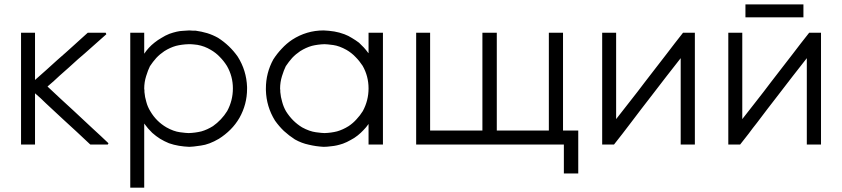

<svg xmlns="http://www.w3.org/2000/svg" viewBox="-20 -659 3886 886"><path d="M199.2 -259.8Q229.5 -231.4 259.8 -203.1Q290 -175.8 320.3 -147.5Q341.8 -127 364.3 -106.4Q385.7 -86.9 407.2 -66.4Q425.8 -48.8 444.3 -32.2Q461.9 -15.6 480.5 2Q479.5 3.9 477.5 7.8Q474.6 7.8 467.8 7.8Q464.8 7.8 462.9 7.8Q460 7.8 458 7.8Q452.1 7.8 447.3 7.8Q441.4 7.8 436.5 7.8Q431.6 7.8 425.8 7.8Q420.9 7.8 415 7.8Q411.1 7.8 406.2 7.8Q401.4 7.8 396.5 7.8Q396.5 6.8 395.5 6.8Q394.5 5.9 394.5 5.9Q364.3 -22.5 334 -50.8Q303.7 -78.1 273.4 -106.4Q252.9 -126 232.4 -144.5Q211.9 -164.1 191.4 -182.6Q178.7 -194.3 167 -206.1Q154.3 -217.8 141.6 -228.5Q141.6 -205.1 141.6 -181.6Q141.6 -158.2 141.6 -133.8Q141.6 -115.2 141.6 -95.7Q141.6 -76.2 141.6 -57.6Q141.6 -41 141.6 -25.4Q141.6 -8.8 141.6 7.8Q139.6 7.8 138.7 7.8Q136.7 7.8 134.8 7.8Q128.9 7.8 123 7.8Q117.2 7.8 111.3 7.8Q107.4 7.8 103.5 7.8Q99.6 7.8 95.7 7.8Q91.8 7.8 86.9 7.8Q82 7.8 77.1 7.8Q77.1 5.9 77.1 3.9Q77.1 2 77.1 0Q77.1 -56.6 77.1 -113.3Q77.1 -170.9 77.1 -227.5Q77.1 -266.6 77.1 -305.7Q77.1 -344.7 77.1 -383.8Q77.1 -414.1 77.1 -445.3Q77.1 -476.6 77.1 -507.8Q79.1 -507.8 81.1 -507.8Q83 -507.8 85 -507.8Q89.8 -507.8 95.7 -507.8Q101.6 -507.8 107.4 -507.8Q111.3 -507.8 115.2 -507.8Q119.1 -507.8 123 -507.8Q127.9 -507.8 132.8 -507.8Q137.7 -507.8 141.6 -507.8Q141.6 -505.9 141.6 -503.9Q141.6 -502 141.6 -500Q141.6 -474.6 141.6 -448.2Q141.6 -422.9 141.6 -396.5Q141.6 -378.9 141.6 -361.3Q141.6 -343.8 141.6 -326.2Q141.6 -317.4 141.6 -307.6Q141.6 -298.8 141.6 -290Q168 -312.5 193.4 -335.9Q218.8 -358.4 244.1 -381.8Q264.6 -399.4 284.2 -417Q303.7 -434.6 323.2 -452.1Q338.9 -466.8 354.5 -480.5Q369.1 -494.1 384.8 -507.8Q385.7 -507.8 385.7 -507.8Q386.7 -507.8 387.7 -507.8Q395.5 -507.8 403.3 -507.8Q411.1 -507.8 418.9 -507.8Q424.8 -507.8 430.7 -507.8Q435.5 -507.8 441.4 -507.8Q448.2 -507.8 454.1 -507.8Q460.9 -507.8 467.8 -507.8Q468.8 -505.9 470.7 -501Q467.8 -499 462.9 -494.1Q431.6 -466.8 401.4 -439.5Q371.1 -412.1 339.8 -385.7Q319.3 -366.2 297.9 -347.7Q277.3 -329.1 255.9 -310.5Q249 -303.7 242.2 -297.9Q235.4 -292 228.5 -285.2Q220.7 -279.3 213.9 -272.5Q207 -266.6 199.2 -259.8Z M645.5 -411.1Q655.3 -425.8 667 -438.5Q678.7 -451.2 692.4 -461.9Q708 -474.6 725.6 -484.4Q742.2 -495.1 761.7 -502.9Q797.9 -515.6 822.3 -516.6Q845.7 -518.6 853.5 -518.6Q860.4 -518.6 868.2 -517.6Q875 -517.6 881.8 -517.6Q910.2 -513.7 936.5 -505.9Q961.9 -498 986.3 -484.4Q1013.7 -466.8 1036.1 -445.3Q1058.6 -423.8 1077.1 -397.5Q1117.2 -334 1120.1 -257.8Q1120.1 -253.9 1120.1 -249Q1120.1 -177.7 1085 -115.2Q1067.4 -85 1043.9 -61.5Q1019.5 -37.1 990.2 -18.6Q945.3 7.8 907.2 12.7Q868.2 18.6 853.5 18.6Q829.1 17.6 805.7 13.7Q782.2 9.8 759.8 2Q738.3 -6.8 718.8 -18.6Q700.2 -30.3 682.6 -45.9Q672.9 -55.7 663.1 -66.4Q654.3 -77.1 645.5 -88.9Q645.5 -57.6 645.5 -26.4Q645.5 4.9 645.5 36.1Q645.5 61.5 645.5 86.9Q645.5 112.3 645.5 136.7Q645.5 154.3 645.5 171.9Q645.5 189.5 645.5 207Q643.6 207 642.6 207Q640.6 207 638.7 207Q632.8 207 627 207Q621.1 207 615.2 207Q611.3 207 607.4 207Q603.5 207 599.6 207Q595.7 207 590.8 207Q585.9 207 581.1 207Q581.1 206.1 581.1 204.1Q581.1 202.1 581.1 200.2Q581.1 120.1 581.1 41Q581.1 -39.1 581.1 -118.2Q581.1 -172.9 581.1 -227.5Q581.1 -282.2 581.1 -336.9Q581.1 -378.9 581.1 -421.9Q581.1 -464.8 581.1 -507.8Q583 -507.8 585 -507.8Q586.9 -507.8 588.9 -507.8Q593.8 -507.8 599.6 -507.8Q605.5 -507.8 611.3 -507.8Q615.2 -507.8 619.1 -507.8Q623 -507.8 627 -507.8Q631.8 -507.8 636.7 -507.8Q641.6 -507.8 645.5 -507.8Q645.5 -505.9 645.5 -503.9Q645.5 -502 645.5 -500Q645.5 -486.3 645.5 -473.6Q645.5 -460 645.5 -447.3Q645.5 -441.4 645.5 -435.5Q645.5 -428.7 645.5 -422.9Q645.5 -419.9 645.5 -417Q645.5 -414.1 645.5 -411.1ZM645.5 -250Q646.5 -246.1 646.5 -242.2Q646.5 -238.3 646.5 -234.4Q648.4 -210.9 655.3 -188.5Q661.1 -166 673.8 -145.5Q687.5 -122.1 706.1 -103.5Q724.6 -85 748 -71.3Q781.2 -52.7 810.5 -48.8Q839.8 -44.9 850.6 -44.9Q880.9 -45.9 909.2 -52.7Q936.5 -60.5 962.9 -77.1Q982.4 -90.8 999 -108.4Q1015.6 -126 1028.3 -146.5Q1054.7 -195.3 1054.7 -251Q1054.7 -306.6 1027.3 -354.5Q1012.7 -377.9 994.1 -396.5Q976.6 -415 953.1 -428.7Q938.5 -437.5 922.9 -443.4Q907.2 -449.2 890.6 -452.1Q886.7 -452.1 881.8 -453.1Q876 -454.1 873 -454.1Q867.2 -455.1 859.4 -455.1Q851.6 -455.1 850.6 -455.1Q819.3 -454.1 792 -447.3Q764.6 -439.5 738.3 -422.9Q717.8 -409.2 701.2 -391.6Q685.5 -374 671.9 -353.5Q663.1 -335.9 654.3 -307.6Q645.5 -279.3 645.5 -250Z M1680.7 -413.1Q1680.7 -419.9 1680.7 -427.7Q1680.7 -434.6 1680.7 -441.4Q1680.7 -450.2 1680.7 -460Q1680.7 -468.8 1680.7 -477.5Q1680.7 -485.4 1680.7 -492.2Q1680.7 -500 1680.7 -507.8Q1682.6 -507.8 1684.6 -507.8Q1686.5 -507.8 1688.5 -507.8Q1690.4 -507.8 1692.4 -507.8Q1693.4 -507.8 1695.3 -507.8Q1699.2 -507.8 1703.1 -507.8Q1707 -507.8 1711.9 -507.8Q1715.8 -507.8 1719.7 -507.8Q1723.6 -507.8 1727.5 -507.8Q1732.4 -507.8 1737.3 -507.8Q1742.2 -507.8 1747.1 -507.8Q1747.1 -505.9 1747.1 -503.9Q1747.1 -502 1747.1 -500Q1747.1 -443.4 1747.1 -386.7Q1747.1 -329.1 1747.1 -272.5Q1747.1 -233.4 1747.1 -194.3Q1747.1 -155.3 1747.1 -116.2Q1747.1 -85.9 1747.1 -54.7Q1747.1 -23.4 1747.1 7.8Q1745.1 7.8 1743.2 7.8Q1741.2 7.8 1739.3 7.8Q1733.4 7.8 1727.5 7.8Q1721.7 7.8 1715.8 7.8Q1711.9 7.8 1708 7.8Q1704.1 7.8 1700.2 7.8Q1695.3 7.8 1690.4 7.8Q1685.5 7.8 1680.7 7.8Q1680.7 5.9 1680.7 3.9Q1680.7 2 1680.7 0Q1680.7 -12.7 1680.7 -25.4Q1680.7 -38.1 1680.7 -51.8Q1680.7 -60.5 1680.7 -69.3Q1680.7 -78.1 1680.7 -86.9Q1669.9 -71.3 1657.2 -58.6Q1645.5 -45.9 1630.9 -34.2Q1615.2 -21.5 1597.7 -12.7Q1581.1 -2.9 1562.5 3.9Q1533.2 13.7 1510.7 15.6Q1488.3 18.6 1473.6 18.6Q1437.5 16.6 1405.3 8.8Q1372.1 2 1340.8 -15.6Q1313.5 -33.2 1290 -54.7Q1267.6 -76.2 1249 -102.5Q1209 -167 1207 -243.2Q1207 -247.1 1207 -251Q1207 -322.3 1241.2 -384.8Q1258.8 -412.1 1280.3 -434.6Q1301.8 -458 1328.1 -475.6Q1361.3 -497.1 1397.5 -507.8Q1433.6 -518.6 1473.6 -518.6Q1498 -517.6 1522.5 -513.7Q1545.9 -509.8 1569.3 -501Q1587.9 -494.1 1604.5 -483.4Q1621.1 -473.6 1636.7 -461.9Q1648.4 -451.2 1659.2 -439.5Q1669.9 -427.7 1679.7 -414.1Q1680.7 -414.1 1680.7 -414.1Q1680.7 -413.1 1680.7 -413.1ZM1272.5 -250Q1272.5 -246.1 1273.4 -242.2Q1273.4 -238.3 1273.4 -234.4Q1275.4 -210.9 1282.2 -188.5Q1288.1 -166 1299.8 -145.5Q1314.5 -122.1 1333 -103.5Q1351.6 -85 1374 -71.3Q1408.2 -52.7 1437.5 -48.8Q1466.8 -44.9 1477.5 -44.9Q1507.8 -45.9 1535.2 -52.7Q1562.5 -60.5 1588.9 -77.1Q1609.4 -90.8 1625 -108.4Q1641.6 -126 1654.3 -146.5Q1680.7 -195.3 1680.7 -251Q1680.7 -307.6 1653.3 -355.5Q1638.7 -377.9 1620.1 -396.5Q1602.5 -415 1579.1 -428.7Q1545.9 -447.3 1517.6 -451.2Q1488.3 -455.1 1477.5 -455.1Q1446.3 -454.1 1418.9 -447.3Q1391.6 -439.5 1365.2 -422.9Q1344.7 -409.2 1328.1 -391.6Q1312.5 -374 1298.8 -353.5Q1290 -335.9 1281.2 -307.6Q1272.5 -279.3 1272.5 -250Z M2512.7 -56.6Q2512.7 -105.5 2512.7 -155.3Q2512.7 -205.1 2512.7 -253.9Q2512.7 -289.1 2512.7 -324.2Q2512.7 -359.4 2512.7 -394.5Q2512.7 -422.9 2512.7 -451.2Q2512.7 -479.5 2512.7 -507.8Q2513.7 -507.8 2515.6 -507.8Q2517.6 -507.8 2519.5 -507.8Q2525.4 -507.8 2531.2 -507.8Q2537.1 -507.8 2543 -507.8Q2546.9 -507.8 2550.8 -507.8Q2554.7 -507.8 2558.6 -507.8Q2563.5 -507.8 2568.4 -507.8Q2573.2 -507.8 2578.1 -507.8Q2578.1 -505.9 2578.1 -503.9Q2578.1 -502 2578.1 -500Q2578.1 -448.2 2578.1 -397.5Q2578.1 -345.7 2578.1 -294.9Q2578.1 -259.8 2578.1 -224.6Q2578.1 -189.5 2578.1 -154.3Q2578.1 -129.9 2578.1 -105.5Q2578.1 -81.1 2578.1 -56.6Q2584 -56.6 2590.8 -56.6Q2596.7 -56.6 2602.5 -56.6Q2608.4 -56.6 2613.3 -56.6Q2619.1 -56.6 2624 -56.6Q2629.9 -56.6 2636.7 -56.6Q2642.6 -56.6 2648.4 -56.6Q2648.4 -54.7 2648.4 -52.7Q2648.4 -50.8 2648.4 -48.8Q2648.4 -28.3 2648.4 -7.8Q2648.4 13.7 2648.4 34.2Q2648.4 48.8 2648.4 62.5Q2648.4 77.1 2648.4 90.8Q2648.4 103.5 2648.4 116.2Q2648.4 128.9 2648.4 141.6Q2646.5 141.6 2644.5 141.6Q2642.6 141.6 2640.6 141.6Q2634.8 141.6 2628.9 141.6Q2623 141.6 2617.2 141.6Q2613.3 141.6 2609.4 141.6Q2605.5 141.6 2601.6 141.6Q2596.7 141.6 2591.8 141.6Q2586.9 141.6 2582 141.6Q2582 139.6 2582 137.7Q2582 135.7 2582 133.8Q2582 119.1 2582 103.5Q2582 87.9 2582 73.2Q2582 62.5 2582 51.8Q2582 42 2582 31.2Q2582 25.4 2582 19.5Q2582 13.7 2582 7.8Q2506.8 7.8 2430.7 7.8Q2355.5 7.8 2279.3 7.8Q2226.6 7.8 2172.9 7.8Q2120.1 7.8 2067.4 7.8Q2025.4 7.8 1983.4 7.8Q1942.4 7.8 1900.4 7.8Q1900.4 5.9 1900.4 3.9Q1900.4 2 1900.4 0Q1900.4 -56.6 1900.4 -113.3Q1900.4 -170.9 1900.4 -227.5Q1900.4 -266.6 1900.4 -305.7Q1900.4 -344.7 1900.4 -383.8Q1900.4 -414.1 1900.4 -445.3Q1900.4 -476.6 1900.4 -507.8Q1902.3 -507.8 1904.3 -507.8Q1906.2 -507.8 1908.2 -507.8Q1913.1 -507.8 1918.9 -507.8Q1924.8 -507.8 1930.7 -507.8Q1934.6 -507.8 1938.5 -507.8Q1942.4 -507.8 1946.3 -507.8Q1951.2 -507.8 1956.1 -507.8Q1960.9 -507.8 1964.8 -507.8Q1964.8 -505.9 1964.8 -503.9Q1964.8 -502 1964.8 -500Q1964.8 -448.2 1964.8 -397.5Q1964.8 -345.7 1964.8 -294.9Q1964.8 -259.8 1964.8 -224.6Q1964.8 -189.5 1964.8 -154.3Q1964.8 -129.9 1964.8 -105.5Q1964.8 -81.1 1964.8 -56.6Q1992.2 -56.6 2019.5 -56.6Q2046.9 -56.6 2074.2 -56.6Q2093.8 -56.6 2114.3 -56.6Q2133.8 -56.6 2154.3 -56.6Q2167 -56.6 2179.7 -56.6Q2193.4 -56.6 2206.1 -56.6Q2206.1 -105.5 2206.1 -155.3Q2206.1 -205.1 2206.1 -253.9Q2206.1 -289.1 2206.1 -324.2Q2206.1 -359.4 2206.1 -394.5Q2206.1 -422.9 2206.1 -451.2Q2206.1 -479.5 2206.1 -507.8Q2208 -507.8 2210 -507.8Q2211.9 -507.8 2213.9 -507.8Q2219.7 -507.8 2225.6 -507.8Q2231.4 -507.8 2237.3 -507.8Q2241.2 -507.8 2245.1 -507.8Q2249 -507.8 2252.9 -507.8Q2257.8 -507.8 2262.7 -507.8Q2267.6 -507.8 2272.5 -507.8Q2272.5 -505.9 2272.5 -503.9Q2272.5 -502 2272.5 -500Q2272.5 -448.2 2272.5 -397.5Q2272.5 -345.7 2272.5 -294.9Q2272.5 -259.8 2272.5 -224.6Q2272.5 -189.5 2272.5 -154.3Q2272.5 -129.9 2272.5 -105.5Q2272.5 -81.1 2272.5 -56.6Q2299.8 -56.6 2326.2 -56.6Q2353.5 -56.6 2380.9 -56.6Q2400.4 -56.6 2420.9 -56.6Q2440.4 -56.6 2460 -56.6Q2466.8 -56.6 2473.6 -56.6Q2480.5 -56.6 2486.3 -56.6Q2493.2 -56.6 2499 -56.6Q2505.9 -56.6 2512.7 -56.6Z M2823.2 -109.4Q2856.4 -151.4 2889.6 -194.3Q2922.9 -236.3 2955.1 -279.3Q2980.5 -311.5 3004.9 -343.8Q3030.3 -376 3054.7 -408.2Q3074.2 -432.6 3092.8 -458Q3112.3 -482.4 3131.8 -507.8Q3132.8 -507.8 3132.8 -507.8Q3133.8 -507.8 3134.8 -507.8Q3136.7 -507.8 3138.7 -507.8Q3139.6 -507.8 3141.6 -507.8Q3144.5 -507.8 3148.4 -507.8Q3151.4 -507.8 3155.3 -507.8Q3158.2 -507.8 3162.1 -507.8Q3165 -507.8 3168.9 -507.8Q3172.9 -507.8 3177.7 -507.8Q3182.6 -507.8 3186.5 -507.8Q3186.5 -505.9 3186.5 -503.9Q3186.5 -502 3186.5 -500Q3186.5 -443.4 3186.5 -386.7Q3186.5 -329.1 3186.5 -272.5Q3186.5 -233.4 3186.5 -194.3Q3186.5 -155.3 3186.5 -116.2Q3186.5 -85.9 3186.5 -54.7Q3186.5 -23.4 3186.5 7.8Q3184.6 7.8 3182.6 7.8Q3180.7 7.8 3178.7 7.8Q3173.8 7.8 3168 7.8Q3162.1 7.8 3156.2 7.8Q3152.3 7.8 3148.4 7.8Q3143.6 7.8 3139.6 7.8Q3134.8 7.8 3129.9 7.8Q3126 7.8 3121.1 7.8Q3121.1 5.9 3121.1 3.9Q3121.1 2 3121.1 0Q3121.1 -46.9 3121.1 -93.8Q3121.1 -140.6 3121.1 -187.5Q3121.1 -219.7 3121.1 -252Q3121.1 -284.2 3121.1 -316.4Q3121.1 -335 3121.1 -353.5Q3121.1 -372.1 3121.1 -390.6Q3087.9 -348.6 3054.7 -305.7Q3022.5 -263.7 2989.3 -220.7Q2964.8 -188.5 2939.5 -156.2Q2915 -124 2890.6 -91.8Q2871.1 -67.4 2852.5 -42Q2833 -17.6 2813.5 7.8Q2812.5 7.8 2811.5 7.8Q2811.5 7.8 2810.5 7.8Q2804.7 7.8 2799.8 7.8Q2794.9 7.8 2790 7.8Q2787.1 7.8 2783.2 7.8Q2780.3 7.8 2776.4 7.8Q2771.5 7.8 2767.6 7.8Q2762.7 7.8 2758.8 7.8Q2758.8 5.9 2758.8 3.9Q2758.8 2 2758.8 0Q2758.8 -56.6 2758.8 -113.3Q2758.8 -170.9 2758.8 -227.5Q2758.8 -266.6 2758.8 -305.7Q2758.8 -344.7 2758.8 -383.8Q2758.8 -414.1 2758.8 -445.3Q2758.8 -476.6 2758.8 -507.8Q2760.7 -507.8 2762.7 -507.8Q2764.6 -507.8 2766.6 -507.8Q2771.5 -507.8 2777.3 -507.8Q2783.2 -507.8 2789.1 -507.8Q2793 -507.8 2796.9 -507.8Q2800.8 -507.8 2804.7 -507.8Q2809.6 -507.8 2814.5 -507.8Q2819.3 -507.8 2823.2 -507.8Q2823.2 -505.9 2823.2 -503.9Q2823.2 -502 2823.2 -500Q2823.2 -453.1 2823.2 -406.2Q2823.2 -359.4 2823.2 -312.5Q2823.2 -280.3 2823.2 -248Q2823.2 -215.8 2823.2 -183.6Q2823.2 -172.9 2823.2 -162.1Q2823.2 -151.4 2823.2 -140.6Q2823.2 -132.8 2823.2 -125Q2823.2 -117.2 2823.2 -109.4Z M3419.9 -586.9Q3419.9 -588.9 3419.9 -589.8Q3419.9 -591.8 3419.9 -593.8Q3419.9 -596.7 3419.9 -600.6Q3419.9 -603.5 3419.9 -607.4Q3419.9 -610.4 3419.9 -614.3Q3419.9 -617.2 3419.9 -621.1Q3419.9 -625 3419.9 -629.9Q3419.9 -633.8 3419.9 -638.7Q3421.9 -638.7 3423.8 -638.7Q3425.8 -638.7 3426.8 -638.7Q3456.1 -638.7 3484.4 -638.7Q3513.7 -638.7 3542 -638.7Q3561.5 -638.7 3582 -638.7Q3601.6 -638.7 3621.1 -638.7Q3637.7 -638.7 3654.3 -638.7Q3670.9 -638.7 3687.5 -638.7Q3687.5 -636.7 3687.5 -634.8Q3687.5 -632.8 3687.5 -630.9Q3687.5 -626 3687.5 -621.1Q3687.5 -616.2 3687.5 -611.3Q3687.5 -607.4 3687.5 -604.5Q3687.5 -600.6 3687.5 -597.7Q3687.5 -592.8 3687.5 -588.9Q3687.5 -584 3687.5 -579.1Q3685.5 -579.1 3683.6 -579.1Q3681.6 -579.1 3679.7 -579.1Q3651.4 -579.1 3623 -579.1Q3593.8 -579.1 3565.4 -579.1Q3544.9 -579.1 3525.4 -579.1Q3505.9 -579.1 3486.3 -579.1Q3469.7 -579.1 3453.1 -579.1Q3436.5 -579.1 3419.9 -579.1Q3419.9 -581.1 3419.9 -583Q3419.9 -585 3419.9 -586.9ZM3405.3 -109.4Q3438.5 -151.4 3471.7 -194.3Q3504.9 -236.3 3537.1 -279.3Q3562.5 -311.5 3586.9 -343.8Q3612.3 -376 3636.7 -408.2Q3656.2 -432.6 3674.8 -458Q3694.3 -482.4 3713.9 -507.8Q3714.8 -507.8 3714.8 -507.8Q3715.8 -507.8 3716.8 -507.8Q3718.8 -507.8 3720.7 -507.8Q3721.7 -507.8 3723.6 -507.8Q3726.6 -507.8 3730.5 -507.8Q3733.4 -507.8 3737.3 -507.8Q3740.2 -507.8 3744.1 -507.8Q3747.1 -507.8 3751 -507.8Q3754.9 -507.8 3759.8 -507.8Q3764.6 -507.8 3768.6 -507.8Q3768.6 -505.9 3768.6 -503.9Q3768.6 -502 3768.6 -500Q3768.6 -443.4 3768.6 -386.7Q3768.6 -329.1 3768.6 -272.5Q3768.6 -233.4 3768.6 -194.3Q3768.6 -155.3 3768.6 -116.2Q3768.6 -85.9 3768.6 -54.7Q3768.6 -23.4 3768.6 7.8Q3766.6 7.8 3764.6 7.8Q3762.7 7.8 3760.7 7.8Q3755.9 7.8 3750 7.8Q3744.1 7.8 3738.3 7.8Q3734.4 7.8 3730.5 7.8Q3725.6 7.8 3721.7 7.8Q3716.8 7.8 3711.9 7.8Q3708 7.8 3703.1 7.8Q3703.1 5.9 3703.1 3.9Q3703.1 2 3703.1 0Q3703.1 -46.9 3703.1 -93.8Q3703.1 -140.6 3703.1 -187.5Q3703.1 -219.7 3703.1 -252Q3703.1 -284.2 3703.1 -316.4Q3703.1 -335 3703.1 -353.5Q3703.1 -372.1 3703.1 -390.6Q3669.9 -348.6 3636.7 -305.7Q3604.5 -263.7 3571.3 -220.7Q3546.9 -188.5 3521.5 -156.2Q3497.1 -124 3472.7 -91.8Q3453.1 -67.4 3434.6 -42Q3415 -17.6 3395.5 7.8Q3394.5 7.8 3393.6 7.8Q3393.6 7.8 3392.6 7.8Q3386.7 7.8 3381.8 7.8Q3377 7.8 3372.1 7.8Q3369.1 7.8 3365.2 7.8Q3362.3 7.8 3358.4 7.8Q3353.5 7.8 3349.6 7.8Q3344.7 7.8 3340.8 7.8Q3340.8 5.9 3340.8 3.9Q3340.8 2 3340.8 0Q3340.8 -56.6 3340.8 -113.3Q3340.8 -170.9 3340.8 -227.5Q3340.8 -266.6 3340.8 -305.7Q3340.8 -344.7 3340.8 -383.8Q3340.8 -414.1 3340.8 -445.3Q3340.8 -476.6 3340.8 -507.8Q3342.8 -507.8 3344.7 -507.8Q3346.7 -507.8 3348.6 -507.8Q3353.5 -507.8 3359.4 -507.8Q3365.2 -507.8 3371.1 -507.8Q3375 -507.8 3378.9 -507.8Q3382.8 -507.8 3386.7 -507.8Q3391.6 -507.8 3396.5 -507.8Q3401.4 -507.8 3405.3 -507.8Q3405.3 -505.9 3405.3 -503.9Q3405.3 -502 3405.3 -500Q3405.3 -453.1 3405.3 -406.2Q3405.3 -359.4 3405.3 -312.5Q3405.3 -280.3 3405.3 -248Q3405.3 -215.8 3405.3 -183.6Q3405.3 -172.9 3405.3 -162.1Q3405.3 -151.4 3405.3 -140.6Q3405.3 -132.8 3405.3 -125Q3405.3 -117.2 3405.3 -109.4Z"/></svg>

Font: LeFont
Style: Light
Weight: 300
Designer: Leryon MEDIA
Version: Version 1.0